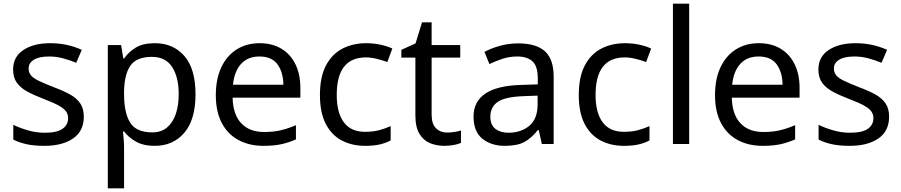

<svg xmlns="http://www.w3.org/2000/svg" viewBox="-20 -780 4881 1040"><path d="M434 -148Q434 -70 376 -30Q318 10 220 10Q164 10 123.5 1Q83 -8 52 -24V-104Q84 -88 129.5 -74.5Q175 -61 222 -61Q289 -61 319 -82.5Q349 -104 349 -140Q349 -160 338 -176Q327 -192 298.5 -208Q270 -224 217 -244Q165 -264 128 -284Q91 -304 71 -332Q51 -360 51 -404Q51 -472 106.5 -509Q162 -546 252 -546Q301 -546 343.5 -536.5Q386 -527 423 -510L393 -440Q359 -454 322 -464Q285 -474 246 -474Q192 -474 163.5 -456.5Q135 -439 135 -409Q135 -387 148 -371.5Q161 -356 191.5 -341.5Q222 -327 273 -307Q324 -288 360 -268Q396 -248 415 -219.5Q434 -191 434 -148Z M819 -546Q918 -546 978.5 -477Q1039 -408 1039 -269Q1039 -132 978.5 -61Q918 10 818 10Q756 10 715.5 -13.5Q675 -37 652 -68H646Q648 -51 650 -25Q652 1 652 20V240H564V-536H636L648 -463H652Q676 -498 715 -522Q754 -546 819 -546ZM803 -472Q721 -472 687.5 -426Q654 -380 652 -286V-269Q652 -170 684.5 -116.5Q717 -63 805 -63Q854 -63 885.5 -90Q917 -117 932.5 -163.5Q948 -210 948 -270Q948 -362 912.5 -417Q877 -472 803 -472Z M1386 -546Q1455 -546 1504.5 -516Q1554 -486 1580.5 -431.5Q1607 -377 1607 -304V-251H1240Q1242 -160 1286.5 -112.5Q1331 -65 1411 -65Q1462 -65 1501.5 -74.5Q1541 -84 1583 -102V-25Q1542 -7 1502 1.5Q1462 10 1407 10Q1331 10 1272.5 -21Q1214 -52 1181.5 -113.5Q1149 -175 1149 -264Q1149 -352 1178.5 -415Q1208 -478 1261.5 -512Q1315 -546 1386 -546ZM1385 -474Q1322 -474 1285.5 -433.5Q1249 -393 1242 -321H1515Q1514 -389 1483 -431.5Q1452 -474 1385 -474Z M1958 10Q1887 10 1831.5 -19Q1776 -48 1744.5 -109Q1713 -170 1713 -265Q1713 -364 1746 -426Q1779 -488 1835.5 -517Q1892 -546 1964 -546Q2005 -546 2043 -537.5Q2081 -529 2105 -517L2078 -444Q2054 -453 2022 -461Q1990 -469 1962 -469Q1804 -469 1804 -266Q1804 -169 1842.5 -117.5Q1881 -66 1957 -66Q2001 -66 2034.5 -75Q2068 -84 2096 -97V-19Q2069 -5 2036.5 2.5Q2004 10 1958 10Z M2402 -62Q2422 -62 2443 -65.5Q2464 -69 2477 -73V-6Q2463 1 2437 5.5Q2411 10 2387 10Q2345 10 2309.5 -4.5Q2274 -19 2252 -55Q2230 -91 2230 -156V-468H2154V-510L2231 -545L2266 -659H2318V-536H2473V-468H2318V-158Q2318 -109 2341.5 -85.5Q2365 -62 2402 -62Z M2787 -545Q2885 -545 2932 -502Q2979 -459 2979 -365V0H2915L2898 -76H2894Q2859 -32 2820.5 -11Q2782 10 2714 10Q2641 10 2593 -28.5Q2545 -67 2545 -149Q2545 -229 2608 -272.5Q2671 -316 2802 -320L2893 -323V-355Q2893 -422 2864 -448Q2835 -474 2782 -474Q2740 -474 2702 -461.5Q2664 -449 2631 -433L2604 -499Q2639 -518 2687 -531.5Q2735 -545 2787 -545ZM2813 -259Q2713 -255 2674.5 -227Q2636 -199 2636 -148Q2636 -103 2663.5 -82Q2691 -61 2734 -61Q2802 -61 2847 -98.5Q2892 -136 2892 -214V-262Z M3360 10Q3289 10 3233.5 -19Q3178 -48 3146.5 -109Q3115 -170 3115 -265Q3115 -364 3148 -426Q3181 -488 3237.5 -517Q3294 -546 3366 -546Q3407 -546 3445 -537.5Q3483 -529 3507 -517L3480 -444Q3456 -453 3424 -461Q3392 -469 3364 -469Q3206 -469 3206 -266Q3206 -169 3244.5 -117.5Q3283 -66 3359 -66Q3403 -66 3436.5 -75Q3470 -84 3498 -97V-19Q3471 -5 3438.5 2.5Q3406 10 3360 10Z M3713 0H3625V-760H3713Z M4090 -546Q4159 -546 4208.5 -516Q4258 -486 4284.5 -431.5Q4311 -377 4311 -304V-251H3944Q3946 -160 3990.5 -112.5Q4035 -65 4115 -65Q4166 -65 4205.5 -74.5Q4245 -84 4287 -102V-25Q4246 -7 4206 1.5Q4166 10 4111 10Q4035 10 3976.5 -21Q3918 -52 3885.5 -113.5Q3853 -175 3853 -264Q3853 -352 3882.5 -415Q3912 -478 3965.5 -512Q4019 -546 4090 -546ZM4089 -474Q4026 -474 3989.5 -433.5Q3953 -393 3946 -321H4219Q4218 -389 4187 -431.5Q4156 -474 4089 -474Z M4796 -148Q4796 -70 4738 -30Q4680 10 4582 10Q4526 10 4485.5 1Q4445 -8 4414 -24V-104Q4446 -88 4491.5 -74.5Q4537 -61 4584 -61Q4651 -61 4681 -82.5Q4711 -104 4711 -140Q4711 -160 4700 -176Q4689 -192 4660.5 -208Q4632 -224 4579 -244Q4527 -264 4490 -284Q4453 -304 4433 -332Q4413 -360 4413 -404Q4413 -472 4468.5 -509Q4524 -546 4614 -546Q4663 -546 4705.5 -536.5Q4748 -527 4785 -510L4755 -440Q4721 -454 4684 -464Q4647 -474 4608 -474Q4554 -474 4525.5 -456.5Q4497 -439 4497 -409Q4497 -387 4510 -371.5Q4523 -356 4553.5 -341.5Q4584 -327 4635 -307Q4686 -288 4722 -268Q4758 -248 4777 -219.5Q4796 -191 4796 -148Z"/></svg>

Font: Noto Sans Mongolian
Style: Regular
Weight: 400
Designer: Monotype Design Team
Foundry: Monotype Imaging Inc.
Version: Version 3.001; ttfautohint (v1.8.4.7-5d5b)